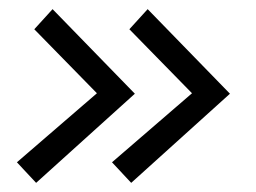

<svg xmlns="http://www.w3.org/2000/svg" viewBox="-20 -469 559 420"><path d="M267 -69 225 -114 400 -265 263 -405 303 -449 483 -264ZM59 -69 17 -114 192 -265 55 -405 95 -449 275 -264Z"/></svg>

Font: Lobster Two
Style: Bold Italic
Weight: 700
Designer: Pablo Impallari
Foundry: Pablo Impallari. www.impallari.com
Version: Version 2.000